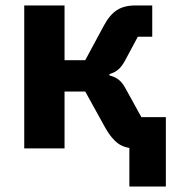

<svg xmlns="http://www.w3.org/2000/svg" viewBox="-20 -545 641 705"><path d="M455 140V-47L487 0H478Q439 0 414 -18Q389 -36 367 -75L293 -209H217V0H69V-525H217V-324H293L362 -452Q383 -491 409.5 -508Q436 -525 478 -525H539V-410H486L441 -326Q428 -301 414 -289.5Q400 -278 382 -273V-268Q399 -264 413.5 -254Q428 -244 440 -222L499 -115H589V140Z"/></svg>

Font: IBM Plex Sans Var
Style: Regular
Weight: 400
Designer: Mike Abbink, Paul van der Laan, Pieter van Rosmalen
Foundry: Bold Monday
Version: Version 3.000